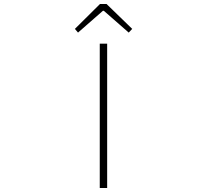

<svg xmlns="http://www.w3.org/2000/svg" viewBox="-20 -945 1040 965"><path d="M481.4 0V-725.6H518.6V0ZM356.4 -799.8 482.4 -924.8H515.6L644.5 -799.8L627 -781.2L502 -890.6H497.1L372.1 -781.2Z"/></svg>

Font: Gen Shin Gothic Monospace ExtraLight
Style: Regular
Weight: 200
Designer: [Source Han Sans]
Ryoko NISHIZUKA  (kana & ideographs); Paul D. Hunt (Latin, Greek & Cyrillic); Wenlong ZHANG  (bopomofo
Version: Version 1.002.20150607